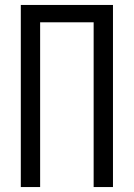

<svg xmlns="http://www.w3.org/2000/svg" viewBox="-20 -755 540 775"><path d="M64 0V-735H436V0H358V-665H142V0Z"/></svg>

Font: Iosevka www.saffi
Style: Regular
Weight: 400
Monospace: yes
Designer: Belleve Invis
Foundry: Belleve Invis
Version: Version 22.0.2; ttfautohint (v1.8.3)